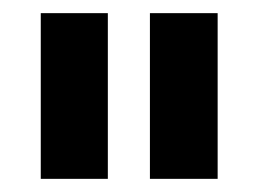

<svg xmlns="http://www.w3.org/2000/svg" viewBox="-20 -701 392 292"><path d="M42 -429V-681H144V-429ZM208 -429V-681H311V-429Z"/></svg>

Font: Hind Semibold
Style: Regular
Weight: 600
Designer: Manushi Parikh, Satya Rajpurohit
Foundry: Indian Type Foundry
Version: Version 1.201;PS 1.0;hotconv 1.0.78;makeotf.lib2.5.61930; tt